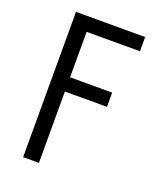

<svg xmlns="http://www.w3.org/2000/svg" viewBox="-136 -824 772 913"><g transform="rotate(20 250.0 -367.5)"><path d="M90 0V-735H440V-663H170V-433H383V-361H170V0Z"/></g></svg>

Font: Iosevka SS01
Style: Regular
Weight: 400
Monospace: yes
Designer: Belleve Invis
Foundry: Belleve Invis
Version: 2.3.3; ttfautohint (v1.8.3)